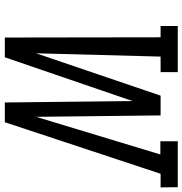

<svg xmlns="http://www.w3.org/2000/svg" viewBox="0 -776 775 816"><g transform="rotate(90 388.0 -367.5)"><path d="M139 0 138 -662H90V-735H286V-662H220L206 -133L386 -662H470L476 -133L636 -661H580V-735H775L776 -662H718L499 0H415L409 -543L223 0Z"/></g></svg>

Font: Iosevka Etoile
Style: Italic
Weight: 400
Italic angle: -9°
Designer: Belleve Invis
Foundry: Belleve Invis
Version: Version 22.1.2; ttfautohint (v1.8.4)